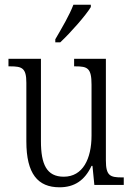

<svg xmlns="http://www.w3.org/2000/svg" viewBox="-20 -786 566 816"><path d="M215 -619V-606H236C281 -648 345 -721 366 -756V-766H292C275 -721 244 -669 215 -619ZM233 10C296 10 340 -19 369 -81H373L381 0H506V-32H499C449 -32 430 -38 430 -104V-536H295V-504H300C352 -504 369 -497 369 -426V-210C369 -111 332 -35 251 -35C178 -35 154 -88 154 -186V-536H16V-504H23C74 -504 92 -497 92 -434V-185C92 -47 141 10 233 10Z"/></svg>

Font: Noto Serif Hebrew Condensed Light
Style: Regular
Weight: 300
Width: 3
Designer: Monotype Design Team
Foundry: Monotype Imaging Inc.
Version: Version 2.004